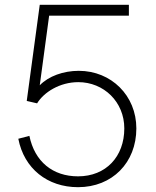

<svg xmlns="http://www.w3.org/2000/svg" viewBox="-20 -765 648 797"><path d="M304 12C446 12 546 -90 546 -232C546 -368 442 -471 307 -471C243 -471 182 -449 145 -411L184 -700H515V-745H145L91 -346L134 -336C162 -382 228 -424 305 -424C411 -424 496 -342 496 -232C496 -115 420 -33 304 -33C199 -33 124 -94 102 -201L56 -189C80 -65 177 12 304 12Z"/></svg>

Font: Mluvka ExtraLight
Style: Regular
Weight: 200
Designer: Modified by Jiří Krblich, Original typeface by Gumpita Rahayu
Foundry: Gumpita Rahayu & Jiří Krblich
Version: Version 2.000;Glyphs 3.1.1 (3134)